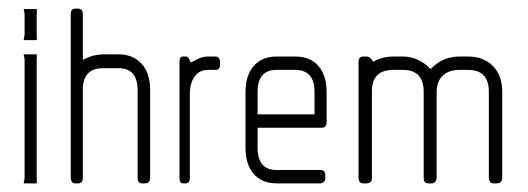

<svg xmlns="http://www.w3.org/2000/svg" viewBox="-20 -425 1223 445"><path d="M64 -332H36Q34 -332 35.5 -337Q37 -342 37 -346V-391Q37 -396 35.5 -400Q34 -404 36 -404H64Q66 -404 65.5 -400Q65 -396 65 -391V-346Q65 -342 65.5 -337Q66 -332 64 -332ZM64 0H36Q34 0 35.5 -4.5Q37 -9 37 -13V-286Q37 -291 35.5 -295Q34 -299 36 -299H64Q66 -299 65.5 -295Q65 -291 65 -286V-13Q65 -9 65.5 -4.5Q66 0 64 0Z M316 0H309Q299 0 299 -13V-215Q299 -267 255 -267H219Q172 -267 172 -217V-13Q172 0 161 0H154Q149 0 146.5 -4Q144 -8 144 -13V-392Q144 -405 154 -405H161Q172 -405 172 -392V-286Q187 -294 198.5 -296.5Q210 -299 219 -299H255Q288 -299 308 -277.5Q328 -256 328 -215V-13Q328 0 316 0Z M480 -263H462Q442 -263 431 -247.5Q420 -232 420 -207V-13Q420 0 410 0H404Q396 0 396 -13V-282Q396 -294 404 -294H410Q414 -294 416 -292Q418 -290 422 -280Q435 -287 443.5 -290.5Q452 -294 463 -294H480Q484 -294 487 -290.5Q490 -287 490 -282V-275Q490 -263 480 -263Z M726 -129H577V-83Q577 -31 621 -31H722Q734 -31 734 -19V-12Q734 -6 730 -3Q726 0 722 0H621Q587 0 568 -22Q549 -44 549 -82V-212Q549 -250 568 -272Q587 -294 621 -294H664Q699 -294 718 -272Q737 -250 737 -212V-143Q737 -129 726 -129ZM709 -212Q709 -263 664 -263H621Q577 -263 577 -212V-160H709Z M1131 0H1124Q1118 0 1115.5 -4Q1113 -8 1113 -13V-212Q1113 -263 1065 -263H1045Q1020 -263 1006 -249.5Q992 -236 992 -212V-13Q992 -8 989 -4Q986 0 981 0H973Q962 0 962 -13V-212Q962 -263 914 -263H892Q842 -263 842 -214V-13Q842 0 829 0H822Q816 0 813.5 -4Q811 -8 811 -13V-282Q811 -287 813.5 -290.5Q816 -294 822 -294H829Q833 -294 836.5 -292Q840 -290 845 -282Q858 -289 869 -291.5Q880 -294 891 -294H914Q950 -294 978 -265Q995 -282 1011.5 -288Q1028 -294 1045 -294H1065Q1101 -294 1122.5 -272Q1144 -250 1144 -212V-13Q1144 0 1131 0Z"/></svg>

Font: Chathura
Style: Regular
Weight: 300
Designer: Appaji Ambarisha Darbha
Foundry: Aditya Fonts
Version: Version 1.00 2015